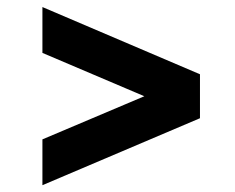

<svg xmlns="http://www.w3.org/2000/svg" viewBox="-20 -552 684 559"><path d="M103.5 -146.2 455 -295V-248.5L103.5 -398V-531.5L562.2 -335.8V-207.8L103.5 -12.8Z"/></svg>

Font: Trafiko Sans Variable
Style: Regular
Weight: 400
Designer: Gumpita Rahayu / Trafiko
Foundry: Tokotype / Trafiko
Version: Version 0.001;FEAKit 1.0